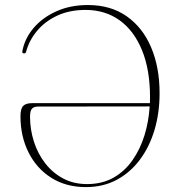

<svg xmlns="http://www.w3.org/2000/svg" viewBox="-20 -731 704 764"><path d="M61.5 -268.5Q61.5 -298.5 72.2 -309.5Q83 -320.5 107.5 -320.5H576.5Q577 -332 577 -343.5Q577 -452.5 545.5 -530.2Q514 -608 456.5 -649.8Q399 -691.5 320.5 -691.5Q256.5 -691.5 207.8 -668.8Q159 -646 127.5 -608.2Q96 -570.5 84 -525.5Q82 -518 75.5 -518.5Q67 -519 69 -527.5Q78.5 -578.5 114 -620Q149.5 -661.5 204.8 -686.2Q260 -711 330 -711Q420.5 -711 484.2 -666.2Q548 -621.5 581.5 -542.2Q615 -463 615 -360Q615 -281.5 594.8 -213.8Q574.5 -146 536.2 -95Q498 -44 444 -15.2Q390 13.5 322 13.5Q243 13.5 184.5 -23.2Q126 -60 93.8 -124Q61.5 -188 61.5 -268.5ZM99.5 -266.5Q99.5 -216 114.8 -168Q130 -120 159.5 -81.8Q189 -43.5 231 -21Q273 1.5 326.5 1.5Q386.5 1.5 431.5 -24Q476.5 -49.5 507.2 -93.5Q538 -137.5 555 -192.8Q572 -248 575.5 -307.5L132 -307Q114.5 -307 107 -298.2Q99.5 -289.5 99.5 -266.5Z"/></svg>

Font: Fraunces 72pt Thin
Style: Regular
Weight: 100
Version: Version 1.000;[b76b70a41]